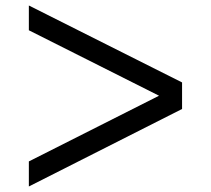

<svg xmlns="http://www.w3.org/2000/svg" viewBox="-20 -698 759 692"><path d="M636.2 -400.9V-305.2L84 -25.9V-116.2L553.2 -353L84 -588.9V-678.2Z"/></svg>

Font: Oakes Grotesk
Style: Medium
Weight: 500
Designer: Samuel Oakes
Foundry: Samuel Oakes
Version: Version 1.0 | wf-rip DC20170320